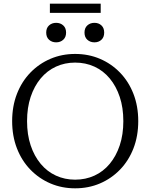

<svg xmlns="http://www.w3.org/2000/svg" viewBox="-20 -1013 817 1043"><path d="M388 10Q316 10 254 -16.5Q192 -43 145 -91.5Q98 -140 72 -207Q46 -274 46 -355Q46 -436 72 -503Q98 -570 145 -618.5Q192 -667 254 -693.5Q316 -720 388 -720Q461 -720 523 -693.5Q585 -667 632 -618.5Q679 -570 705 -503Q731 -436 731 -355Q731 -274 705 -207Q679 -140 632 -91.5Q585 -43 523 -16.5Q461 10 388 10ZM388 -37Q445 -37 493 -59Q541 -81 576 -123Q611 -165 630.5 -223.5Q650 -282 650 -355Q650 -428 630.5 -486.5Q611 -545 576 -587Q541 -629 493 -651Q445 -673 388 -673Q332 -673 284 -651Q236 -629 201 -587Q166 -545 146.5 -486.5Q127 -428 127 -355Q127 -282 146.5 -223.5Q166 -165 201 -123Q236 -81 284 -59Q332 -37 388 -37ZM339 -836Q339 -811 323.5 -797Q308 -783 285 -783Q262 -783 246.5 -797Q231 -811 231 -836Q231 -861 246.5 -875Q262 -889 285 -889Q308 -889 323.5 -875Q339 -861 339 -836ZM546 -836Q546 -811 531 -797Q516 -783 493 -783Q470 -783 454.5 -797Q439 -811 439 -836Q439 -861 454.5 -875Q470 -889 493 -889Q516 -889 531 -875Q546 -861 546 -836ZM251 -993H527V-943H251Z"/></svg>

Font: Roboto Serif 36pt Light
Style: Regular
Weight: 300
Designer: Greg Gazdowicz
Foundry: Commercial Type
Version: Version 1.008